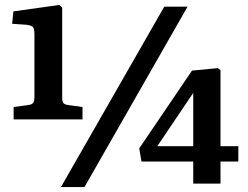

<svg xmlns="http://www.w3.org/2000/svg" viewBox="-20 -741 1000 775"><path d="M35 -259V-309L94 -317Q110 -319 114.5 -327Q119 -335 119 -350V-602Q119 -623 114 -630.5Q109 -638 87 -641L29 -645L34 -695L219 -721L231 -711V-348Q231 -332 235.5 -325.5Q240 -319 256 -317L313 -309V-259ZM226 14 643 -714H737L321 14ZM760 0V-89H551L542 -142L755 -456L859 -466L870 -458V-151H942V-89H870V0ZM615 -151H760V-355V-366Z"/></svg>

Font: Literata 18pt SemiBold
Style: Regular
Weight: 600
Designer: Latin by Veronika Burian and Jose Scaglione. Greek by Irene Vlachou. Cyrillic by Vera Evstafieva.
Foundry: TypeTogether
Version: Version 3.103;gftools[0.9.29]